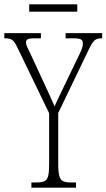

<svg xmlns="http://www.w3.org/2000/svg" viewBox="-27 -867 492 887"><path d="M118 0V-24H142Q166 -24 178.5 -30Q191 -36 195.5 -54Q200 -72 200 -109V-344L55 -644Q41 -675 29.5 -682.5Q18 -690 -3 -690H-7V-714H162V-690H133Q107 -690 100 -685Q93 -680 93 -671Q93 -662 99 -649Q105 -636 114 -618L169 -499Q184 -467 198 -436.5Q212 -406 225 -376Q233 -392 243.5 -415.5Q254 -439 270 -471L341 -618Q351 -639 353.5 -649.5Q356 -660 356 -668Q356 -679 347.5 -684.5Q339 -690 313 -690H276V-714H445V-690H442Q422 -690 411 -681.5Q400 -673 384 -640L242 -345V-110Q242 -73 247 -54.5Q252 -36 264.5 -30Q277 -24 300 -24H324V0ZM108 -813V-847H330V-813Z"/></svg>

Font: Noto Serif ExtraCondensed ExtraLight
Style: Regular
Weight: 200
Width: 2
Designer: Monotype Design Team
Foundry: Monotype Imaging Inc.
Version: Version 2.015